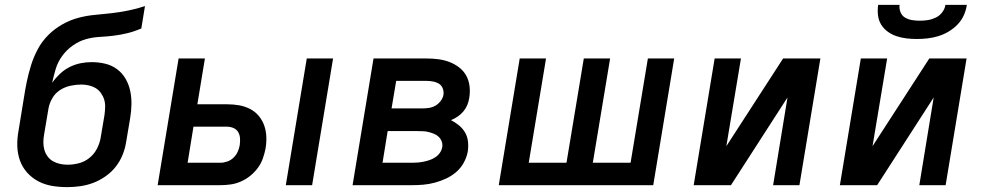

<svg xmlns="http://www.w3.org/2000/svg" viewBox="-20 -760 4040 788"><path d="M256 8Q224 8 194 3Q164 -2 138 -15.5Q112 -29 92 -51Q72 -73 62 -101Q52 -129 51 -160Q50 -191 56 -223L78 -358Q83 -391 90 -425Q97 -459 107.5 -492.5Q118 -526 135 -558Q152 -590 178 -616Q204 -642 236 -660Q268 -678 302 -687Q336 -696 370.5 -699Q405 -702 439 -706Q473 -710 507.5 -717Q542 -724 575 -735L560 -643Q532 -631 503.5 -624Q475 -617 446.5 -613.5Q418 -610 389 -608.5Q360 -607 332 -599Q304 -591 278.5 -573Q253 -555 235 -530Q217 -505 208.5 -476.5Q200 -448 194 -420Q208 -440 226 -457Q244 -474 266 -485Q288 -496 311 -500.5Q334 -505 356 -505Q385 -505 412 -498.5Q439 -492 460.5 -476Q482 -460 495.5 -436.5Q509 -413 514.5 -386.5Q520 -360 519.5 -331.5Q519 -303 514 -274L498 -179Q494 -152 483.5 -125.5Q473 -99 455.5 -76.5Q438 -54 414 -37Q390 -20 364 -10Q338 0 310.5 4Q283 8 256 8ZM257 -84Q280 -84 303.5 -90Q327 -96 346.5 -111.5Q366 -127 377.5 -149Q389 -171 393 -194L409 -289Q411 -305 411.5 -321Q412 -337 407.5 -351.5Q403 -366 394 -378.5Q385 -391 372.5 -398.5Q360 -406 344.5 -409.5Q329 -413 313 -413Q292 -413 269 -408Q246 -403 226.5 -390.5Q207 -378 195 -357.5Q183 -337 179 -315L161 -208Q158 -192 158 -176Q158 -160 162 -145.5Q166 -131 175 -118.5Q184 -106 197 -98.5Q210 -91 225.5 -87.5Q241 -84 257 -84Z M1153 0 1239 -520H1347L1261 0ZM627 0 713 -520H821L790 -332H912Q937 -332 960.5 -328Q984 -324 1005 -313.5Q1026 -303 1041 -285.5Q1056 -268 1064 -246Q1072 -224 1073 -199.5Q1074 -175 1070 -151Q1066 -130 1058.5 -109Q1051 -88 1037.5 -70Q1024 -52 1006.5 -38Q989 -24 968.5 -15Q948 -6 926.5 -3Q905 0 884 0ZM750 -92H884Q898 -92 912.5 -97Q927 -102 938 -112.5Q949 -123 955.5 -137Q962 -151 964 -165Q966 -179 965 -193Q964 -207 957.5 -218Q951 -229 938.5 -234.5Q926 -240 912 -240H774Z M1671 0H1427L1513 -520H1730Q1755 -520 1778.5 -517Q1802 -514 1823.5 -506Q1845 -498 1863.5 -484Q1882 -470 1893 -450.5Q1904 -431 1907 -407Q1910 -383 1906 -359Q1904 -344 1898 -329.5Q1892 -315 1882 -303Q1872 -291 1859 -282Q1846 -273 1831 -267Q1848 -258 1863 -246Q1878 -234 1888 -217.5Q1898 -201 1900.5 -180.5Q1903 -160 1900 -139Q1896 -116 1884 -93.5Q1872 -71 1853 -54.5Q1834 -38 1811.5 -27.5Q1789 -17 1765 -10.5Q1741 -4 1717.5 -2Q1694 0 1671 0ZM1587 -315H1711Q1725 -315 1739.5 -317Q1754 -319 1766.5 -326Q1779 -333 1788.5 -345.5Q1798 -358 1800 -371Q1802 -385 1797 -397.5Q1792 -410 1781.5 -416.5Q1771 -423 1757.5 -425.5Q1744 -428 1731 -428H1606ZM1550 -92H1671Q1683 -92 1695 -93Q1707 -94 1719 -96.5Q1731 -99 1743 -103Q1755 -107 1766.5 -114.5Q1778 -122 1785.5 -133Q1793 -144 1795 -156Q1797 -168 1793 -179Q1789 -190 1781 -198Q1773 -206 1762 -210.5Q1751 -215 1739.5 -218Q1728 -221 1716 -221.5Q1704 -222 1692 -222H1571Z M2027 0 2113 -520H2221L2150 -92H2305L2376 -520H2484L2413 -92H2568L2639 -520H2747L2661 0Z M2827 0 2913 -520H3021L2961 -160L3194 -520H3347L3261 0H3153L3212 -360L2980 0Z M3427 0 3513 -520H3621L3561 -160L3794 -520H3947L3861 0H3753L3812 -360L3580 0ZM3743 -600Q3721 -600 3700 -602.5Q3679 -605 3659.5 -611.5Q3640 -618 3623.5 -630Q3607 -642 3596.5 -659Q3586 -676 3583.5 -697Q3581 -718 3584 -740H3672Q3670 -724 3676 -709.5Q3682 -695 3695 -687.5Q3708 -680 3723.5 -677.5Q3739 -675 3755 -675Q3771 -675 3787.5 -677.5Q3804 -680 3820 -687.5Q3836 -695 3847 -709.5Q3858 -724 3860 -740H3948Q3945 -718 3935.5 -697Q3926 -676 3909.5 -659Q3893 -642 3872.5 -630Q3852 -618 3830.5 -611.5Q3809 -605 3787 -602.5Q3765 -600 3743 -600Z"/></svg>

Font: Iosevka Aile Semibold Oblique
Style: Regular
Weight: 600
Italic angle: -9°
Designer: Belleve Invis
Foundry: Belleve Invis
Version: Version 31.1.0; ttfautohint (v1.8.4)